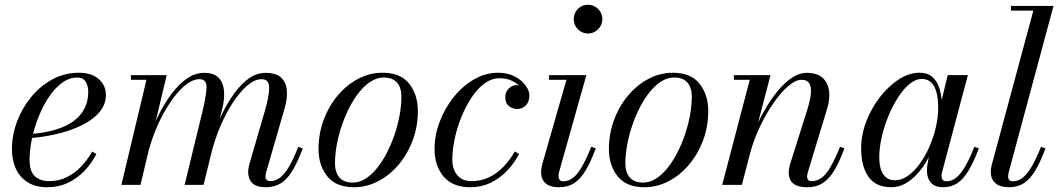

<svg xmlns="http://www.w3.org/2000/svg" viewBox="-20 -775 4439 805"><path d="M178 10Q130 10 97 -10.2Q64 -30.5 47 -66.5Q30 -102.5 30 -150Q30 -207.5 51 -264.2Q72 -321 110 -367.5Q148 -414 199.2 -442Q250.5 -470 310.5 -470Q364.5 -470 394.2 -443.2Q424 -416.5 424 -377Q424 -336 396 -303.8Q368 -271.5 321.2 -249Q274.5 -226.5 218.2 -213.2Q162 -200 105 -196V-213Q147.5 -216 185 -224.2Q222.5 -232.5 252.8 -246.5Q283 -260.5 304.8 -281Q326.5 -301.5 338.2 -328.8Q350 -356 350 -391Q350 -414.5 339.2 -432.2Q328.5 -450 303.5 -450Q275 -450 249.2 -434Q223.5 -418 201.2 -390.2Q179 -362.5 161 -327.5Q143 -292.5 130.2 -253.8Q117.5 -215 110.8 -176.8Q104 -138.5 104 -105Q104 -55 127.2 -35.2Q150.5 -15.5 185.5 -15.5Q225.5 -15.5 258.8 -31.5Q292 -47.5 319 -75.5Q346 -103.5 366.5 -139.5L384 -129Q364.5 -91 334.8 -59.5Q305 -28 265.8 -9Q226.5 10 178 10Z M1094 10Q1054.5 10 1037.5 -7.8Q1020.5 -25.5 1020.5 -54Q1020.5 -65 1022.8 -74.8Q1025 -84.5 1027 -92L1090 -308Q1109 -373.5 1108.5 -408.2Q1108 -443 1077 -443Q1048 -443 1017 -416.5Q986 -390 956.8 -345.5Q927.5 -301 904 -245.8Q880.5 -190.5 866 -133H851.5Q866 -190 889.8 -249.2Q913.5 -308.5 945 -358.5Q976.5 -408.5 1014 -439Q1051.5 -469.5 1093.5 -469.5Q1138.5 -469.5 1159.5 -448.8Q1180.5 -428 1182.8 -394Q1185 -360 1173 -319.5L1096 -53Q1094.5 -48.5 1093.8 -43.5Q1093 -38.5 1093 -34Q1093 -26 1098.2 -20.8Q1103.5 -15.5 1113 -15.5Q1134.5 -15.5 1153.8 -30Q1173 -44.5 1191.8 -76.2Q1210.5 -108 1230.5 -159.5L1249.5 -153Q1228 -95.5 1206.2 -59.5Q1184.5 -23.5 1157.8 -6.8Q1131 10 1094 10ZM489 0 594 -440.5H529V-460H679L569 0ZM754 0 829 -308Q845 -374.5 846 -408.8Q847 -443 816 -443Q787 -443 755.2 -416.5Q723.5 -390 693.5 -345.5Q663.5 -301 639.2 -245.8Q615 -190.5 600.5 -133H586Q600.5 -190 625.2 -249.2Q650 -308.5 682.8 -358.5Q715.5 -408.5 754.5 -439Q793.5 -469.5 836 -469.5Q877 -469.5 896.8 -448.8Q916.5 -428 919.2 -394Q922 -360 912 -319.5L833.5 0Z M1464 10Q1388.5 10 1352 -36Q1315.5 -82 1315.5 -149.5Q1315.5 -215 1337.2 -273Q1359 -331 1396.5 -375.2Q1434 -419.5 1482.2 -444.8Q1530.5 -470 1583.5 -470Q1659.5 -470 1695.8 -423.8Q1732 -377.5 1732 -310Q1732 -244.5 1710.2 -186.5Q1688.5 -128.5 1651 -84.2Q1613.5 -40 1565.2 -15Q1517 10 1464 10ZM1459 -9.5Q1486.5 -9.5 1512 -25.5Q1537.5 -41.5 1560.2 -69.5Q1583 -97.5 1601.8 -133.8Q1620.5 -170 1634.2 -210.5Q1648 -251 1655.5 -292Q1663 -333 1663 -370Q1663 -407 1645 -428.5Q1627 -450 1588.5 -450Q1561.5 -450 1535.8 -434Q1510 -418 1487.2 -390Q1464.5 -362 1445.8 -325.8Q1427 -289.5 1413.2 -249Q1399.5 -208.5 1392 -167.8Q1384.5 -127 1384.5 -89.5Q1384.5 -53 1402.8 -31.2Q1421 -9.5 1459 -9.5Z M1950.5 10Q1878.5 10 1840.2 -34.5Q1802 -79 1802 -150Q1802 -208 1823.5 -264.8Q1845 -321.5 1882.2 -368Q1919.5 -414.5 1967.5 -442.2Q2015.5 -470 2068.5 -470Q2109.5 -470 2138.8 -454.2Q2168 -438.5 2183.8 -416.5Q2199.5 -394.5 2199.5 -375Q2199.5 -348.5 2184.8 -333.2Q2170 -318 2148 -318Q2129.5 -318 2114 -330Q2098.5 -342 2098.5 -368Q2098.5 -388.5 2112.5 -403.2Q2126.5 -418 2145.5 -418Q2160 -418 2172 -414.5Q2184 -411 2191.2 -401.8Q2198.5 -392.5 2198.5 -375H2179.5Q2179.5 -390.5 2165.5 -407.2Q2151.5 -424 2128 -435.5Q2104.5 -447 2075 -447Q2041 -447 2010.8 -424.5Q1980.5 -402 1956 -364.5Q1931.5 -327 1913.5 -282Q1895.5 -237 1886 -191Q1876.5 -145 1876.5 -106.5Q1876.5 -64 1897.8 -39.8Q1919 -15.5 1957.5 -15.5Q1997.5 -15.5 2030.8 -31.8Q2064 -48 2091 -76Q2118 -104 2138.5 -140L2156.5 -129.5Q2137 -92 2107 -60.2Q2077 -28.5 2037.8 -9.2Q1998.5 10 1950.5 10Z M2324 10Q2285 10 2266.8 -7.2Q2248.5 -24.5 2248.5 -53Q2248.5 -60.5 2249.8 -68.8Q2251 -77 2253 -85L2355 -440.5H2282V-460H2438.5L2323.5 -52Q2322.5 -48 2322 -43.8Q2321.5 -39.5 2321.5 -36Q2321.5 -27.5 2326 -21.2Q2330.5 -15 2341.5 -15Q2364 -15 2383 -29.8Q2402 -44.5 2420.2 -76.5Q2438.5 -108.5 2459 -159.5L2478 -153Q2456.5 -95.5 2434.8 -59.5Q2413 -23.5 2386.8 -6.8Q2360.5 10 2324 10ZM2445 -634.5Q2428.5 -634.5 2415 -642.8Q2401.5 -651 2393.5 -664.8Q2385.5 -678.5 2385.5 -695Q2385.5 -711.5 2393.5 -725.2Q2401.5 -739 2415 -747Q2428.5 -755 2445 -755Q2461.5 -755 2475.2 -747Q2489 -739 2497.2 -725.2Q2505.5 -711.5 2505.5 -695Q2505.5 -678.5 2497.2 -664.8Q2489 -651 2475.2 -642.8Q2461.5 -634.5 2445 -634.5Z M2681.5 10Q2606 10 2569.5 -36Q2533 -82 2533 -149.5Q2533 -215 2554.8 -273Q2576.5 -331 2614 -375.2Q2651.5 -419.5 2699.8 -444.8Q2748 -470 2801 -470Q2877 -470 2913.2 -423.8Q2949.5 -377.5 2949.5 -310Q2949.5 -244.5 2927.8 -186.5Q2906 -128.5 2868.5 -84.2Q2831 -40 2782.8 -15Q2734.5 10 2681.5 10ZM2676.5 -9.5Q2704 -9.5 2729.5 -25.5Q2755 -41.5 2777.8 -69.5Q2800.5 -97.5 2819.2 -133.8Q2838 -170 2851.8 -210.5Q2865.5 -251 2873 -292Q2880.5 -333 2880.5 -370Q2880.5 -407 2862.5 -428.5Q2844.5 -450 2806 -450Q2779 -450 2753.2 -434Q2727.5 -418 2704.8 -390Q2682 -362 2663.2 -325.8Q2644.5 -289.5 2630.8 -249Q2617 -208.5 2609.5 -167.8Q2602 -127 2602 -89.5Q2602 -53 2620.2 -31.2Q2638.5 -9.5 2676.5 -9.5Z M3365 10Q3326 10 3306.5 -5Q3287 -20 3287 -52Q3287 -62 3289.2 -72.5Q3291.5 -83 3293.5 -89.5L3362.5 -308Q3375 -346.5 3379 -376.5Q3383 -406.5 3374.2 -423.5Q3365.5 -440.5 3339.5 -440.5Q3316 -440.5 3285.5 -414.5Q3255 -388.5 3224 -344.2Q3193 -300 3166.8 -245.2Q3140.5 -190.5 3125 -133H3111Q3122 -174.5 3140.8 -220.8Q3159.5 -267 3184.5 -311Q3209.5 -355 3238.5 -391Q3267.5 -427 3299 -448.2Q3330.5 -469.5 3362.5 -469.5Q3406 -469.5 3428.8 -448.8Q3451.5 -428 3456 -393.8Q3460.5 -359.5 3448 -319.5L3367 -52.5Q3365.5 -48 3364.8 -43.2Q3364 -38.5 3364 -34.5Q3364 -26.5 3368.2 -21Q3372.5 -15.5 3383 -15.5Q3418 -15.5 3444.8 -49.2Q3471.5 -83 3502 -159.5L3520.5 -153Q3499 -95.5 3477.2 -59.5Q3455.5 -23.5 3428.8 -6.8Q3402 10 3365 10ZM3008 0 3123.5 -440.5H3057V-460H3210.5L3090.5 0Z M3717 10Q3652 10 3621.2 -33.8Q3590.5 -77.5 3590.5 -152.5Q3590.5 -210 3612.2 -266.2Q3634 -322.5 3669.8 -368.5Q3705.5 -414.5 3748.5 -442.2Q3791.5 -470 3834 -470Q3871 -470 3891.8 -450Q3912.5 -430 3921 -397.2Q3929.5 -364.5 3929.5 -325.5Q3929.5 -291 3922.2 -252.8Q3915 -214.5 3901.2 -177Q3887.5 -139.5 3868.5 -105.8Q3849.5 -72 3825.8 -46Q3802 -20 3774.8 -5Q3747.5 10 3717 10ZM3732 -19Q3760 -19 3786.5 -37.8Q3813 -56.5 3836 -88Q3859 -119.5 3876.5 -159.2Q3894 -199 3903.8 -241.5Q3913.5 -284 3913.5 -324Q3913.5 -360.5 3906.5 -387.5Q3899.5 -414.5 3884.5 -429.2Q3869.5 -444 3845 -444Q3819 -444 3793.2 -422.8Q3767.5 -401.5 3744.8 -365.8Q3722 -330 3704.2 -286.8Q3686.5 -243.5 3676.5 -198.8Q3666.5 -154 3666.5 -115Q3666.5 -67.5 3684 -43.2Q3701.5 -19 3732 -19ZM3934.5 10Q3899.5 10 3883 -9Q3866.5 -28 3866.5 -58Q3866.5 -66.5 3867 -73.2Q3867.5 -80 3868.5 -85L3883 -165.5L3908.5 -243L3923 -334L3953.5 -460H4038L3929.5 -52Q3927.5 -44.5 3927.5 -36Q3927.5 -27.5 3932.2 -21.2Q3937 -15 3948 -15Q3970 -15 3989 -30Q4008 -45 4026.5 -76.8Q4045 -108.5 4065 -159.5L4084 -153Q4062.5 -95.5 4040.8 -59.5Q4019 -23.5 3993.5 -6.8Q3968 10 3934.5 10Z M4211 10Q4172 10 4153 -7.5Q4134 -25 4134 -53Q4134 -63 4135.2 -70.8Q4136.5 -78.5 4138.5 -85L4312.5 -730.5H4218.5V-750H4397L4209 -52Q4208 -47.5 4207.5 -42.8Q4207 -38 4207 -34.5Q4207 -15 4227 -15Q4249 -15 4268 -30Q4287 -45 4305.8 -76.8Q4324.5 -108.5 4344.5 -159.5L4363.5 -153Q4342 -95.5 4320.2 -59.5Q4298.5 -23.5 4272.5 -6.8Q4246.5 10 4211 10Z"/></svg>

Font: Bodoni Moda
Style: Italic
Weight: 400
Italic angle: -13°
Designer: Owen Earl
Foundry: indestructible type
Version: Version 2.005